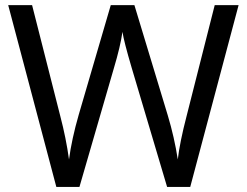

<svg xmlns="http://www.w3.org/2000/svg" viewBox="-20 -734 970 754"><path d="M727.1 0H636.2L497.1 -467.8Q466.3 -572.3 460.9 -608.9Q453.1 -552.7 426.8 -464.8L292 0H201.2L12.2 -713.9H106L216.8 -277.8Q239.3 -192.4 251 -107.9Q261.7 -188 289.1 -283.2L415 -713.9H507.8L639.2 -279.8Q664.6 -195.3 678.2 -107.9Q686 -175.3 712.9 -278.8L823.2 -713.9H917Z"/></svg>

Font: Noto Sans Southeast Asian
Style: Regular
Weight: 400
Designer: Monotype Design Team
Foundry: Monotype Imaging Inc.
Version: Version 1.06 uh; ttfautohint (v1.4.1)